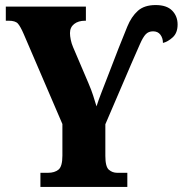

<svg xmlns="http://www.w3.org/2000/svg" viewBox="-20 -740 723 760"><path d="M140 0V-56H170Q196 -56 211.5 -68.5Q227 -81 227 -124V-249L74 -605Q61 -635 51 -646.5Q41 -658 14 -658H3V-714H320V-658H317Q290 -658 273.5 -645Q257 -632 257 -609Q257 -598 260 -583Q263 -568 269 -554L330 -411Q342 -383 348.5 -362.5Q355 -342 362 -319Q370 -344 381.5 -373.5Q393 -403 405 -434L449 -548Q468 -596 484 -635Q500 -674 525.5 -697Q551 -720 596 -720Q640 -720 661.5 -698Q683 -676 683 -643Q683 -610 664 -592.5Q645 -575 625 -570Q625 -589 615 -602.5Q605 -616 586 -616Q568 -616 557 -604.5Q546 -593 534 -565.5Q522 -538 500 -488L397 -248V-123Q397 -80 411 -68Q425 -56 444 -56H484V0Z"/></svg>

Font: Noto Serif ExtraCondensed Black
Style: Regular
Weight: 900
Width: 2
Designer: Monotype Design Team
Foundry: Monotype Imaging Inc.
Version: Version 2.015; ttfautohint (v1.8.4.7-5d5b)